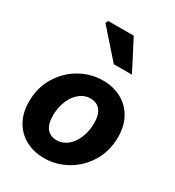

<svg xmlns="http://www.w3.org/2000/svg" viewBox="-209 -1002 1035 1136"><g transform="rotate(30 308.0 -433.5)"><path d="M25 -233Q25 -329 70.5 -403.5Q116 -478 189 -519Q262 -560 343 -560Q413 -560 468.5 -530.5Q524 -501 555.5 -445.5Q587 -390 587 -314Q587 -218 541.5 -143.5Q496 -69 423 -28Q350 13 269 13Q199 13 143.5 -16.5Q88 -46 56.5 -101.5Q25 -157 25 -233ZM423 -315Q423 -373 399 -402Q375 -431 332 -431Q293 -431 260 -405Q227 -379 208 -333.5Q189 -288 189 -232Q189 -174 213 -145Q237 -116 281 -116Q320 -116 352.5 -142Q385 -168 404 -213.5Q423 -259 423 -315ZM184 -862 193 -880H367L473 -675H349Z"/></g></svg>

Font: Nebula Sans Bold
Style: Regular
Weight: 700
Italic angle: -9°
Designer: Paul D. Hunt for Adobe (as Source Sans)
Foundry: Nebula Entertainment & Broadcasting LLC
Version: Version 1.010